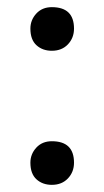

<svg xmlns="http://www.w3.org/2000/svg" viewBox="-20 -508 292 537"><path d="M125 -366Q99 -366 82 -381.5Q65 -397 65 -428Q65 -452 81.5 -470Q98 -488 125 -488Q187 -488 187 -428Q187 -402 170 -384Q153 -366 125 -366ZM125 9Q99 9 82 -6.5Q65 -22 65 -53Q65 -77 81.5 -95Q98 -113 125 -113Q187 -113 187 -53Q187 -27 170 -9Q153 9 125 9Z"/></svg>

Font: Poly
Style: Regular
Weight: 400
Designer: Jos Nicols Silva Schwarzenberg
Foundry: Jose Nicolas Silva Schwarzenberg
Version: Version 1.001